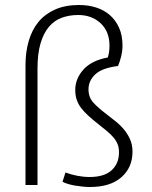

<svg xmlns="http://www.w3.org/2000/svg" viewBox="-20 -740 609 768"><path d="M82 0V-480Q82 -532 95 -576.5Q108 -621 134 -652.5Q160 -684 200.5 -702Q241 -720 296 -720Q333 -720 364.5 -710Q396 -700 419.5 -679.5Q443 -659 456.5 -628.5Q470 -598 470 -558Q470 -535 464 -512Q458 -489 452 -476Q388 -468 361 -442.5Q334 -417 334 -383Q334 -351 353 -330Q372 -309 405 -284Q425 -269 444 -253.5Q463 -238 477.5 -220Q492 -202 501 -181Q510 -160 510 -133Q510 -70 465.5 -31Q421 8 340 8Q327 8 311.5 6.5Q296 5 281 2.5Q266 0 252.5 -4Q239 -8 230 -13L242 -50Q263 -42 288.5 -37Q314 -32 338 -32Q397 -32 426.5 -59Q456 -86 456 -131Q456 -149 450.5 -163Q445 -177 434.5 -189.5Q424 -202 408.5 -215Q393 -228 374 -243Q351 -261 334 -276.5Q317 -292 305 -307.5Q293 -323 287 -340.5Q281 -358 281 -380Q281 -425 313.5 -461.5Q346 -498 411 -510Q414 -519 416 -530.5Q418 -542 418 -557Q418 -614 382.5 -647Q347 -680 293 -680Q257 -680 227 -669Q197 -658 175.5 -632.5Q154 -607 142 -566Q130 -525 130 -466V0Z"/></svg>

Font: Mukta Malar ExtraLight
Style: Regular
Weight: 275
Designer: Aadarsh Rajan, Girish Dalvi, Yashodeep Gholap
Foundry: Ek Type
Version: Version 2.538;PS 1.000;hotconv 16.6.51;makeotf.lib2.5.65220;